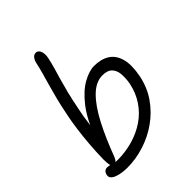

<svg xmlns="http://www.w3.org/2000/svg" viewBox="-215 -879 1010 1010"><g transform="rotate(-45 289.5 -374.5)"><path d="M140 10Q120 10 100 7Q80 4 64.5 -2Q49 -8 41 -17.5Q33 -27 36 -41Q39 -54 46.5 -60.5Q54 -67 65 -67Q73 -67 85 -64Q85 -65 85 -66Q81 -82 81 -110Q82 -165 86.5 -220Q91 -275 97.5 -323Q104 -371 111 -404Q123 -466 134.5 -511Q146 -556 156 -590.5Q166 -625 174.5 -655.5Q183 -686 190 -718Q193 -734 202.5 -746.5Q212 -759 226 -759Q236 -759 243.5 -751.5Q251 -744 254 -729Q257 -714 253 -693Q246 -660 237.5 -631Q229 -602 219.5 -569.5Q210 -537 199 -493.5Q188 -450 176 -388Q167 -348 161 -298Q160 -292 159 -286Q185 -341 215 -380Q262 -440 309.5 -466.5Q357 -493 394 -493Q445 -493 479.5 -471.5Q514 -450 527 -404Q540 -358 526 -285Q512 -215 474 -160.5Q436 -106 382.5 -68Q329 -30 266 -10Q203 10 140 10ZM116 -56Q124 -55 131 -55Q190 -55 244.5 -70.5Q299 -86 343.5 -116Q388 -146 418.5 -191Q449 -236 461 -294Q467 -328 465 -358.5Q463 -389 445.5 -408Q428 -427 390 -427Q341 -427 296 -382.5Q251 -338 210 -259Q169 -180 131 -78Q124 -62 116 -56Z"/></g></svg>

Font: Shantell Sans Light Light
Style: Italic
Weight: 300
Italic angle: -11°
Version: Version 1.008;[ac192a2d6]